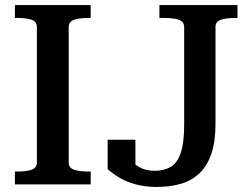

<svg xmlns="http://www.w3.org/2000/svg" viewBox="-20 -730 996 760"><path d="M126 -87V-623Q126 -645 104.5 -652Q83 -659 50 -659H39V-710H339V-659H328Q296 -659 274 -652Q252 -645 252 -623V-87Q252 -65 274 -58Q296 -51 328 -51H339V0H39V-51H50Q83 -51 104.5 -58Q126 -65 126 -87ZM611 -710H920V-659H909Q877 -659 855 -652Q833 -645 833 -623V-239Q833 -169 816.5 -121Q800 -73 769.5 -44Q739 -15 696 -2.5Q653 10 600 10Q555 10 518 0Q481 -10 453 -26.5Q425 -43 406 -61V-177H516V-65Q498 -70 486.5 -78.5Q475 -87 471.5 -95Q468 -103 472.5 -107.5Q477 -112 489 -109Q498 -95 512.5 -82Q527 -69 546.5 -61.5Q566 -54 593 -54Q630 -54 656 -69.5Q682 -85 695.5 -125Q709 -165 709 -237V-623Q709 -638 699 -645.5Q689 -653 671.5 -656Q654 -659 631 -659H611Z"/></svg>

Font: Roboto Serif 36pt Medium
Style: Regular
Weight: 500
Designer: Greg Gazdowicz
Foundry: Commercial Type
Version: Version 1.008